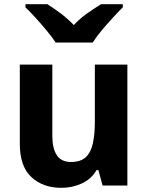

<svg xmlns="http://www.w3.org/2000/svg" viewBox="-20 -890 711 921"><path d="M274 11Q186 11 130.5 -40.5Q75 -92 75 -201V-580H231V-239Q231 -178 252.5 -145.5Q274 -113 320 -113Q367 -113 391.5 -136Q416 -159 425.5 -202.5Q435 -246 435 -306V-580H591V0H472L452 -74H443Q418 -31 372.5 -10Q327 11 274 11ZM247 -686Q233 -708 207.5 -739Q182 -770 154 -801Q126 -832 102 -855V-870H207Q237 -851 270 -826.5Q303 -802 334 -770Q364 -802 399 -826.5Q434 -851 465 -870H569V-855Q547 -833 519.5 -803Q492 -773 466.5 -742.5Q441 -712 425 -686Z"/></svg>

Font: Menbere
Style: Regular
Weight: 400
Designer: Aleme Tadesse
Foundry: Sorkin Type Co
Version: Version 1.000